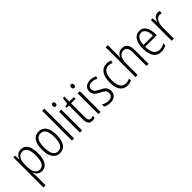

<svg xmlns="http://www.w3.org/2000/svg" viewBox="180 -1995 3467 3467"><g transform="rotate(-45 1913.5 -262.0)"><path d="M270 -542C194 -542 151 -495 127 -434H124L118 -532H74V236H129V-8C129 -36 127 -66 125 -90H129C150 -36 195 10 269 10C376 10 443 -85 443 -269C443 -451 381 -542 270 -542ZM261 -494C347 -494 387 -415 387 -269C387 -110 338 -38 260 -38C175 -38 129 -112 129 -249V-285C129 -416 173 -494 261 -494Z M915 -267C915 -439 852 -542 727 -542C602 -542 537 -443 537 -267C537 -93 604 10 726 10C852 10 915 -93 915 -267ZM593 -267C593 -413 634 -494 727 -494C821 -494 859 -408 859 -267C859 -118 818 -38 726 -38C635 -38 593 -121 593 -267Z M1092 0V-760H1037V0Z M1269 -731C1244 -731 1232 -713 1232 -686C1232 -658 1245 -641 1269 -641C1293 -641 1306 -658 1306 -686C1306 -713 1294 -731 1269 -731ZM1296 -532H1241V0H1296Z M1563 -38C1517 -38 1501 -70 1501 -133V-486H1617V-532H1501V-658H1464L1447 -533L1388 -517V-486H1447V-130C1447 -35 1478 10 1551 10C1578 10 1600 5 1618 -3V-49C1604 -43 1583 -38 1563 -38Z M1741 -731C1716 -731 1704 -713 1704 -686C1704 -658 1717 -641 1741 -641C1765 -641 1778 -658 1778 -686C1778 -713 1766 -731 1741 -731ZM1768 -532H1713V0H1768Z M2175 -136C2175 -223 2119 -255 2044 -294C1972 -331 1937 -353 1937 -408C1937 -463 1977 -495 2041 -495C2079 -495 2119 -483 2148 -465L2170 -510C2134 -530 2090 -542 2042 -542C1943 -542 1884 -487 1884 -407C1884 -322 1938 -289 2015 -250C2085 -215 2120 -191 2120 -134C2120 -75 2085 -39 2013 -39C1964 -39 1915 -56 1881 -78V-22C1911 -5 1957 10 2014 10C2118 10 2175 -44 2175 -136Z M2453 10C2490 10 2529 1 2557 -14V-62C2526 -48 2492 -39 2457 -39C2359 -39 2315 -124 2315 -262C2315 -412 2369 -493 2462 -493C2489 -493 2518 -486 2544 -473L2561 -519C2534 -534 2500 -542 2460 -542C2334 -542 2260 -441 2260 -261C2260 -88 2325 10 2453 10Z M2713 -518V-760H2659V0H2713V-289C2713 -428 2762 -493 2844 -493C2907 -493 2941 -452 2941 -351V0H2995V-360C2995 -482 2947 -542 2852 -542C2781 -542 2734 -497 2714 -443H2710C2712 -467 2713 -489 2713 -518Z M3296 -542C3177 -542 3115 -434 3115 -264C3115 -99 3178 10 3314 10C3365 10 3406 -2 3445 -23V-75C3401 -49 3363 -38 3318 -38C3220 -38 3170 -115 3169 -262H3464V-303C3464 -434 3412 -542 3296 -542ZM3296 -495C3376 -495 3412 -412 3411 -307H3171C3178 -432 3223 -495 3296 -495Z M3763 -541C3699 -541 3660 -487 3639 -429H3636L3628 -532H3585V0H3640V-282C3639 -391 3685 -487 3760 -487C3777 -487 3794 -483 3807 -479L3816 -532C3800 -538 3781 -541 3763 -541Z"/></g></svg>

Font: Noto Sans Armenian Condensed Light
Style: Regular
Weight: 300
Width: 3
Designer: Monotype Design Team
Foundry: Monotype Imaging Inc.
Version: Version 2.008